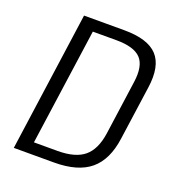

<svg xmlns="http://www.w3.org/2000/svg" viewBox="-128 -803 832 906"><g transform="rotate(20 288.0 -350.0)"><path d="M140 -700H342Q461 -700 509 -648Q557 -596 541 -485L503 -215Q488 -104 425.5 -52Q363 0 244 0H42ZM107 -57H241Q330 -57 374.5 -94Q419 -131 431 -214L469 -486Q481 -570 446.5 -606.5Q412 -643 323 -643H189L211 -687L116 -12Z"/></g></svg>

Font: Pathway Extreme SemiCondensed Light
Style: Italic
Weight: 300
Width: 4
Italic angle: -8°
Version: Version 1.001;gftools[0.9.26]